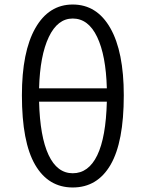

<svg xmlns="http://www.w3.org/2000/svg" viewBox="-20 -817 645 850"><path d="M453 -367H153Q157 -212 195 -131Q233 -50 302 -50Q372 -50 410.5 -129.5Q449 -209 453 -367ZM528 -395Q528 -188 469.5 -87.5Q411 13 302 13Q194 13 135.5 -87.5Q77 -188 77 -395Q77 -588 136.5 -692.5Q196 -797 302 -797Q409 -797 468.5 -692.5Q528 -588 528 -395ZM453 -426Q449 -572 410 -653.5Q371 -735 302 -735Q235 -735 196 -653Q157 -571 153 -426Z"/></svg>

Font: Nebula Sans Book
Style: Regular
Weight: 400
Designer: Paul D. Hunt for Adobe (as Source Sans)
Foundry: Nebula Entertainment & Broadcasting LLC
Version: Version 1.010